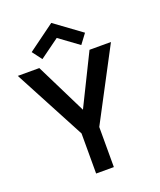

<svg xmlns="http://www.w3.org/2000/svg" viewBox="-164 -971 890 1069"><g transform="rotate(-20 281.0 -437.0)"><path d="M218 -237.5 -6 -660H121.5L270.5 -359L419 -660H546L323 -237.5V0H218ZM155 -701 112 -758 270 -873.5 428 -758 385 -700.5 270 -784.5Z"/></g></svg>

Font: League Spartan Thin Medium
Style: Regular
Weight: 500
Version: Version 2.002